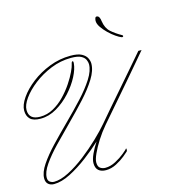

<svg xmlns="http://www.w3.org/2000/svg" viewBox="-105 -763 819 864"><g transform="rotate(-15 304.5 -330.5)"><path d="M506 -551Q497 -554 481 -565Q465 -576 449.5 -591Q434 -606 423 -622Q412 -638 412 -652Q412 -657 414 -663.5Q416 -670 421 -670Q429 -670 433 -662.5Q437 -655 438 -644Q443 -610 463 -592.5Q483 -575 508 -561Q516 -557 514 -553Q512 -549 506 -551ZM42 9Q26 9 15.5 0Q5 -9 5 -27Q5 -55 28.5 -90Q52 -125 89.5 -164.5Q127 -204 169 -245.5Q211 -287 248.5 -327.5Q286 -368 309.5 -405Q333 -442 333 -472Q333 -481 328 -492.5Q323 -504 308 -512Q293 -520 262 -520Q213 -520 167.5 -501.5Q122 -483 86 -455Q50 -427 29 -397.5Q8 -368 8 -345Q8 -300 60 -300Q93 -300 122 -316Q151 -332 175 -357Q199 -382 217 -409Q235 -436 245.5 -458.5Q256 -481 258 -492Q260 -503 264.5 -503.5Q269 -504 268 -493Q266 -467 248.5 -433Q231 -399 201.5 -366.5Q172 -334 135.5 -312.5Q99 -291 60 -291Q26 -291 11.5 -305.5Q-3 -320 -3 -345Q-3 -371 19 -403Q41 -435 78.5 -464Q116 -493 163.5 -511.5Q211 -530 262 -530Q296 -530 313.5 -520.5Q331 -511 337.5 -497.5Q344 -484 344 -472Q344 -440 320.5 -402Q297 -364 259.5 -323Q222 -282 180.5 -240.5Q139 -199 101.5 -160Q64 -121 40.5 -87Q17 -53 17 -27Q17 -13 26 -7Q35 -1 45 -1Q75 -1 114 -21Q153 -41 193 -72Q233 -103 268 -136.5Q303 -170 325 -196Q344 -219 374 -253.5Q404 -288 436.5 -325.5Q469 -363 498 -396.5Q527 -430 545 -451Q563 -472 563 -472H578Q566 -458 539.5 -426.5Q513 -395 478 -354.5Q443 -314 405.5 -270.5Q368 -227 335 -189Q311 -161 292 -131Q273 -101 261.5 -75.5Q250 -50 250 -36Q250 -16 260.5 -9Q271 -2 284 -2Q308 -2 332.5 -15Q357 -28 374.5 -42.5Q392 -57 394 -60Q397 -65 397.5 -58Q398 -51 395 -48Q391 -44 374 -30Q357 -16 333 -3.5Q309 9 284 9Q262 9 249.5 -2Q237 -13 237 -36Q237 -53 248.5 -78Q260 -103 276 -127Q244 -97 202.5 -65.5Q161 -34 119 -12.5Q77 9 42 9Z"/></g></svg>

Font: Kapakana Light
Style: Regular
Weight: 300
Designer: Kyosuke Nagai
Version: Version 1.000